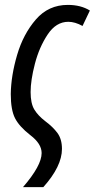

<svg xmlns="http://www.w3.org/2000/svg" viewBox="-20 -566 387 784"><path d="M157 198Q233 113 233 42Q233 2 214.5 -23Q196 -48 165 -71Q135 -94 120 -119Q105 -144 105 -190Q105 -238 122.5 -305.5Q140 -373 174.5 -425Q209 -477 259 -477Q286 -477 317 -460L347 -523Q310 -546 257 -546Q178 -546 126.5 -486.5Q75 -427 50 -342Q25 -257 24 -182Q24 -117 41.5 -83Q59 -49 104 -14Q150 21 150 59Q150 110 74 198Z"/></svg>

Font: Noto Sans Display Condensed
Style: Italic
Weight: 400
Width: 3
Designer: Monotype Design team
Foundry: Monotype Imaging Inc.
Version: 1.000